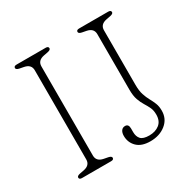

<svg xmlns="http://www.w3.org/2000/svg" viewBox="-158 -856 1023 1026"><g transform="rotate(-30 353.5 -343.5)"><path d="M181 -75Q181 -39 222 -31L248 -26Q267 -22 267 -12Q267 0 250 0H71Q54 0 54 -12Q54 -22 73 -26L99 -31Q140 -39 140 -75V-625Q140 -661 99 -669L73 -674Q54 -678 54 -688Q54 -700 71 -700H250Q267 -700 267 -688Q267 -678 248 -674L222 -669Q181 -661 181 -625ZM620 -99Q620 -48.5 581.8 -17.8Q543.5 13 486.5 13Q432 13 404.2 -14.8Q376.5 -42.5 376.5 -83Q376.5 -102.5 384.8 -114.2Q393 -126 408.5 -126Q430 -126 430 -98.5V-76Q430 -49 444.2 -33Q458.5 -17 496.5 -17Q534.5 -17 559.2 -36.5Q584 -56 584 -95.5Q584 -122 575.2 -140.2Q566.5 -158.5 555 -176.8Q543.5 -195 534.8 -219.5Q526 -244 526 -283V-625Q526 -661 485 -669L459 -674Q440 -678 440 -688Q440 -700 457 -700H636Q653 -700 653 -688Q653 -678 634 -674L608 -669Q567 -661 567 -625V-288Q567 -251.5 575 -227.2Q583 -203 593.5 -184Q604 -165 612 -145.5Q620 -126 620 -99Z"/></g></svg>

Font: Fraunces 9pt S100 Thin
Style: Regular
Weight: 100
Version: Version 1.000; ttfautohint (v1.8.3)